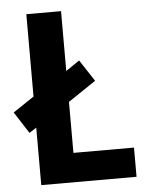

<svg xmlns="http://www.w3.org/2000/svg" viewBox="-57 -757 618 799"><g transform="rotate(-5 252.0 -357.0)"><path d="M83 0H481V-122H228V-335L344 -413L285 -503L228 -464V-714H83V-370L-5 -311L53 -221L83 -240Z"/></g></svg>

Font: Noto Sans Malayalam SemiCondensed
Style: Bold
Weight: 700
Width: 4
Designer: Jelle Bosma - Monotype Design Team
Foundry: Monotype Imaging Inc.
Version: Version 2.104